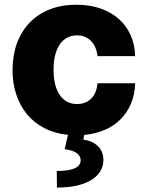

<svg xmlns="http://www.w3.org/2000/svg" viewBox="-20 -573 637 828"><path d="M309.3 -552.6Q366.1 -552.6 412.3 -536.8Q458.5 -521 491.5 -492Q524.5 -463.1 543 -422.2Q561.4 -381.4 562.9 -331H400.6Q395.6 -372.9 372.3 -396.7Q349.1 -420.5 311.8 -420.5Q289.1 -420.5 270.4 -410.9Q251.8 -401.3 238.6 -382.6Q225.5 -364 218.2 -336.5Q210.9 -308.9 210.9 -272.7Q210.9 -236.5 218 -208.6Q225.1 -180.8 238.5 -162.1Q251.8 -143.5 270.4 -133.9Q289.1 -124.3 311.8 -124.3Q348.4 -124.3 372.2 -146.7Q396 -169 400.6 -213.8H562.9Q561.4 -166.9 545.6 -128Q529.8 -89.1 501.6 -60.2Q473.4 -31.2 433.2 -13.5Q393.1 4.3 343 8.9L339.5 29.1Q379.3 34.8 402.3 57.2Q425.4 79.5 425.8 116.1Q426.1 170.8 373.2 203.5Q320.7 235.8 225.5 235.8L224.8 164.4Q274.9 164.4 300.8 153.4Q326.7 142.4 327.8 120Q329.9 79.9 258.9 70.3L273.1 8.5Q216.3 2.8 171.9 -20.1Q127.5 -43 96.9 -79.7Q66.4 -116.5 50.2 -165.1Q34.1 -213.8 34.1 -271Q34.1 -333.5 52.7 -385.1Q71.4 -436.8 106.7 -474.1Q142 -511.4 193.2 -532Q244.3 -552.6 309.3 -552.6Z"/></svg>

Font: Inter P Extra Bold
Style: Regular
Weight: 800
Designer: Rasmus Andersson
Foundry: rsms
Version: Version 3.018;git-588b23468